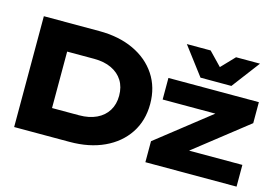

<svg xmlns="http://www.w3.org/2000/svg" viewBox="-103 -1035 1819 1255"><g transform="rotate(15 807.0 -408.0)"><path d="M445 -750Q578 -750 678 -703.5Q778 -657 834 -572.5Q890 -488 890 -375Q890 -262 834 -177.5Q778 -93 678 -46.5Q578 0 445 0H70V-750ZM277 -87 178 -184H460Q528 -184 577.5 -207.5Q627 -231 653.5 -274Q680 -317 680 -375Q680 -434 653.5 -476.5Q627 -519 577.5 -542.5Q528 -566 460 -566H178L277 -663ZM958 0V-142L1352 -452L1496 -425H961V-571H1573V-429L1180 -120L1058 -147H1575V0ZM1372 -627H1163L1020 -816H1181L1315 -677H1220L1353 -816H1515Z"/></g></svg>

Font: Unbounded
Style: Bold
Weight: 700
Designer: Luke Prowse, Jean-Baptiste Morizot, Fátima Lázaro, Florian Runge
Foundry: NaN
Version: Version 1.700